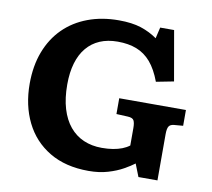

<svg xmlns="http://www.w3.org/2000/svg" viewBox="-80 -805 1004 910"><g transform="rotate(10 422.0 -350.0)"><path d="M402 14Q291 14 213.5 -32.3Q136 -78.5 96 -159.8Q56 -241 56 -345Q56 -431 82 -499.2Q108 -567.5 156.2 -615.5Q204.5 -663.5 271.8 -688.7Q339 -714 421 -714Q484 -714 527.8 -699.8Q571.5 -685.5 606.5 -660.5L619 -714H686L728 -474L643.5 -457.5Q622 -515 592.8 -549Q563.5 -583 524.3 -598.2Q485 -613.5 433 -613.5Q384.5 -613.5 347.3 -597.5Q310 -581.5 284.3 -550.7Q258.5 -520 245.3 -475.2Q232 -430.5 232 -372.5Q232 -306 247 -256Q262 -206 290 -172.3Q318 -138.5 357.3 -121.5Q396.5 -104.5 445 -104.5Q474.5 -104.5 498.5 -108.5Q522.5 -112.5 542 -120Q561.5 -127.5 576.5 -139V-223.5Q576.5 -247.5 570.5 -259.2Q564.5 -271 540.5 -272L486 -274.5V-350.5H807V-274.5L764.5 -271Q746 -269.5 739 -258.7Q732 -248 732 -220V1.5H640.5L616.5 -59.5Q597.5 -45 566.8 -27.8Q536 -10.5 494.8 1.7Q453.5 14 402 14Z"/></g></svg>

Font: Literata Variable Black
Style: Regular
Weight: 900
Designer: Latin by Veronika Burian and Jose Scaglione. Greek by Irene Vlachou. Cyrillic by Vera Evstafieva.
Foundry: TypeTogether
Version: Version 3.021